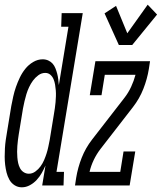

<svg xmlns="http://www.w3.org/2000/svg" viewBox="-32 -791 690 819"><path d="M61 8Q44 8 30 -1Q16 -10 8 -24.5Q0 -39 -4 -55Q-8 -71 -10 -88Q-12 -105 -12 -122.5Q-12 -140 -11 -158Q-10 -176 -7.5 -193.5Q-5 -211 -2 -228L16 -338Q20 -359 24.5 -379.5Q29 -400 36 -420Q43 -440 52.5 -460Q62 -480 76 -497.5Q90 -515 109.5 -526.5Q129 -538 150 -538Q163 -538 174 -533Q185 -528 192.5 -519.5Q200 -511 204.5 -499.5Q209 -488 212 -476.5Q215 -465 216.5 -452.5Q218 -440 219 -428L260 -677H229L231 -735H321L209 -58H241L239 0H148L162 -85Q155 -69 146 -53Q137 -37 124.5 -23.5Q112 -10 95.5 -1Q79 8 61 8ZM91 -50Q91 -50 91 -50Q91 -50 91 -50Q106 -50 119 -59.5Q132 -69 141 -81.5Q150 -94 156 -108Q162 -122 166.5 -136Q171 -150 174 -164.5Q177 -179 180 -194L198 -304Q200 -317 202 -329.5Q204 -342 205 -355Q206 -368 206.5 -380.5Q207 -393 206 -405.5Q205 -418 203 -430Q201 -442 196.5 -453Q192 -464 183 -472Q174 -480 161 -480Q145 -480 131.5 -470Q118 -460 108.5 -447Q99 -434 92 -419Q85 -404 80.5 -389Q76 -374 72.5 -359Q69 -344 66 -328L48 -218Q46 -206 44.5 -193.5Q43 -181 42 -168.5Q41 -156 41 -144Q41 -132 42 -119.5Q43 -107 45.5 -95.5Q48 -84 53.5 -73.5Q59 -63 69 -56.5Q79 -50 91 -50ZM475 -599 414 -734 463 -766 511 -649 598 -771 638 -729 532 -599ZM288 0 293 -33Q300 -76 316.5 -118Q333 -160 361 -196L499 -374Q516 -396 527.5 -421Q539 -446 546 -472H415L401 -385H351L375 -530H608L603 -497Q596 -454 579.5 -412Q563 -370 535 -334L397 -156Q380 -134 368 -109Q356 -84 350 -58H481L495 -145H545L521 0Z"/></svg>

Font: Iosevka Curly Slab LtExObl
Style: Regular
Weight: 300
Width: 7
Italic angle: -9°
Monospace: yes
Designer: Belleve Invis
Foundry: Belleve Invis
Version: Version 11.1.0; ttfautohint (v1.8.3)